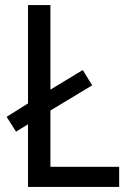

<svg xmlns="http://www.w3.org/2000/svg" viewBox="-20 -734 511 754"><path d="M90 0H448V-79H178V-300L342 -399L305 -459L178 -382V-714H90V-328L6 -275L43 -217L90 -246Z"/></svg>

Font: Noto Sans Armenian SemiCondensed
Style: Regular
Weight: 400
Width: 4
Designer: Monotype Design Team
Foundry: Monotype Imaging Inc.
Version: Version 2.008